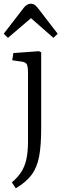

<svg xmlns="http://www.w3.org/2000/svg" viewBox="-29 -786 331 1035"><path d="M56 229 35 197Q66 171 85 142Q104 113 113 73Q122 33 122 -24V-389Q122 -426 116 -438.5Q110 -451 87 -454L37 -461L43 -500L181 -510L193 -504V-94Q193 -2 182 57Q171 116 141.5 156Q112 196 56 229ZM14 -582 -9 -604 99 -744Q116 -766 138 -766Q148 -766 157 -760.5Q166 -755 178 -739L282 -604L259 -582L138 -688Z"/></svg>

Font: Literata 12pt Light
Style: Regular
Weight: 300
Designer: Latin by Veronika Burian and Jose Scaglione. Greek by Irene Vlachou. Cyrillic by Vera Evstafieva.
Foundry: TypeTogether
Version: Version 3.002